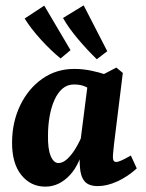

<svg xmlns="http://www.w3.org/2000/svg" viewBox="-20 -687 543 716"><path d="M149 9Q94 9 59 -35Q24 -79 25 -159Q26 -234 56 -295.5Q86 -357 138 -393.5Q190 -430 257 -430Q289 -430 320 -423.5Q351 -417 374 -409L338 -340Q319 -354 300.5 -363Q282 -372 256 -372Q231 -372 213 -356.5Q195 -341 183 -314Q171 -287 165 -253Q159 -219 159 -182Q158 -132 169 -105.5Q180 -79 198 -79Q211 -79 224.5 -89Q238 -99 253 -120Q268 -141 282 -172L297 -165Q282 -79 241.5 -35Q201 9 149 9ZM345 7Q310 7 295 -11.5Q280 -30 278 -65Q277 -78 277 -100Q277 -122 277 -137L308 -380L414 -435L438 -415L405 -148Q404 -136 402.5 -122.5Q401 -109 401 -101Q401 -83 413 -83Q420 -83 432.5 -88.5Q445 -94 468 -107L490 -59Q456 -28 417.5 -10.5Q379 7 345 7ZM380 -496 341 -466Q305 -501 270 -542.5Q235 -584 215 -620L292 -667ZM243 -500 206 -469Q169 -499 131.5 -540.5Q94 -582 72 -618L145 -666Z"/></svg>

Font: Yrsa
Style: Italic
Weight: 400
Italic angle: -7.10001°
Designer: Anna Giedrys (Yrsa+Rasa design), David Brezina (Yrsa art-direction, Rasa art-direction, design)
Foundry: Rosetta Type Foundry
Version: Version 2.004